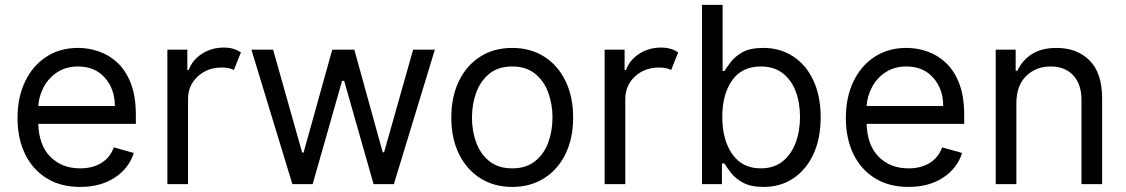

<svg xmlns="http://www.w3.org/2000/svg" viewBox="-20 -747 4568 779"><path d="M305.4 11.4Q226.6 11.4 169.6 -23.6Q112.6 -58.6 81.9 -121.6Q51.1 -184.7 51.1 -268.5Q51.1 -352.3 81.9 -416.4Q112.6 -480.5 167.8 -516.5Q223 -552.6 296.9 -552.6Q339.5 -552.6 381 -538.4Q422.6 -524.1 456.7 -492.4Q490.8 -460.6 511 -408.4Q531.2 -356.2 531.2 -279.8V-244.3H135.3Q138.1 -157 184.8 -110.4Q231.5 -63.9 305.4 -63.9Q354.8 -63.9 390.3 -85.2Q425.8 -106.5 441.8 -149.1L522.7 -126.4Q503.6 -64.6 446 -26.6Q388.5 11.4 305.4 11.4ZM135.3 -316.8H446Q446 -386 405.5 -431.6Q365.1 -477.3 296.9 -477.3Q248.9 -477.3 213.8 -454.9Q178.6 -432.5 158.4 -395.8Q138.1 -359 135.3 -316.8Z M659.1 0V-545.5H740.1V-463.1H745.7Q760.3 -503.6 799.4 -528.8Q838.4 -554 887.8 -554Q910.5 -554 927.6 -548.7Q944.6 -543.3 957.4 -534.1L929 -463.1Q920.1 -467.7 908.2 -470.3Q896.3 -473 880.7 -473Q821 -473 782 -436.6Q742.9 -400.2 742.9 -345.2V0Z M1166.2 0 1000 -545.5H1088.1L1206 -127.8H1211.6L1328.1 -545.5H1417.6L1532.7 -129.3H1538.4L1656.2 -545.5H1744.3L1578.1 0H1495.7L1376.4 -419H1367.9L1248.6 0Z M2058.2 11.4Q1984.4 11.4 1928.8 -23.8Q1873.2 -58.9 1842.2 -122.2Q1811.1 -185.4 1811.1 -269.9Q1811.1 -355.1 1842.2 -418.7Q1873.2 -482.2 1928.8 -517.4Q1984.4 -552.6 2058.2 -552.6Q2132.1 -552.6 2187.7 -517.4Q2243.3 -482.2 2274.3 -418.7Q2305.4 -355.1 2305.4 -269.9Q2305.4 -185.4 2274.3 -122.2Q2243.3 -58.9 2187.7 -23.8Q2132.1 11.4 2058.2 11.4ZM2058.2 -63.9Q2114.3 -63.9 2150.6 -92.7Q2186.8 -121.4 2204.2 -168.3Q2221.6 -215.2 2221.6 -269.9Q2221.6 -324.6 2204.2 -371.8Q2186.8 -419 2150.6 -448.2Q2114.3 -477.3 2058.2 -477.3Q2002.1 -477.3 1965.9 -448.2Q1929.7 -419 1912.3 -371.8Q1894.9 -324.6 1894.9 -269.9Q1894.9 -215.2 1912.3 -168.3Q1929.7 -121.4 1965.9 -92.7Q2002.1 -63.9 2058.2 -63.9Z M2433.2 0V-545.5H2514.2V-463.1H2519.9Q2534.4 -503.6 2573.5 -528.8Q2612.6 -554 2661.9 -554Q2684.7 -554 2701.7 -548.7Q2718.8 -543.3 2731.5 -534.1L2703.1 -463.1Q2694.2 -467.7 2682.4 -470.3Q2670.5 -473 2654.8 -473Q2595.2 -473 2556.1 -436.6Q2517 -400.2 2517 -345.2V0Z M2828.1 0V-727.3H2911.9V-458.8H2919Q2928.3 -473 2944.8 -495.2Q2961.3 -517.4 2992.4 -535Q3023.4 -552.6 3076.7 -552.6Q3145.6 -552.6 3198.2 -518.1Q3250.7 -483.7 3280.2 -420.5Q3309.7 -357.2 3309.7 -271.3Q3309.7 -184.7 3280.2 -121.3Q3250.7 -57.9 3198.5 -23.3Q3146.3 11.4 3078.1 11.4Q3025.6 11.4 2994 -6.2Q2962.4 -23.8 2945.3 -46.3Q2928.3 -68.9 2919 -83.8H2909.1V0ZM2910.5 -272.7Q2910.5 -180 2950.8 -122Q2991.1 -63.9 3066.8 -63.9Q3119.3 -63.9 3154.7 -91.8Q3190 -119.7 3207.9 -167.1Q3225.9 -214.5 3225.9 -272.7Q3225.9 -330.3 3208.3 -376.6Q3190.7 -422.9 3155.4 -450.1Q3120 -477.3 3066.8 -477.3Q2990.1 -477.3 2950.3 -420.8Q2910.5 -364.3 2910.5 -272.7Z M3666.2 11.4Q3587.4 11.4 3530.4 -23.6Q3473.4 -58.6 3442.6 -121.6Q3411.9 -184.7 3411.9 -268.5Q3411.9 -352.3 3442.6 -416.4Q3473.4 -480.5 3528.6 -516.5Q3583.8 -552.6 3657.7 -552.6Q3700.3 -552.6 3741.8 -538.4Q3783.4 -524.1 3817.5 -492.4Q3851.6 -460.6 3871.8 -408.4Q3892 -356.2 3892 -279.8V-244.3H3496.1Q3498.9 -157 3545.6 -110.4Q3592.3 -63.9 3666.2 -63.9Q3715.6 -63.9 3751.1 -85.2Q3786.6 -106.5 3802.6 -149.1L3883.5 -126.4Q3864.3 -64.6 3806.8 -26.6Q3749.3 11.4 3666.2 11.4ZM3496.1 -316.8H3806.8Q3806.8 -386 3766.3 -431.6Q3725.9 -477.3 3657.7 -477.3Q3609.7 -477.3 3574.6 -454.9Q3539.4 -432.5 3519.2 -395.8Q3498.9 -359 3496.1 -316.8Z M4103.7 -328.1V0H4019.9V-545.5H4100.9V-460.2H4108Q4127.1 -501.8 4166.2 -527.2Q4205.3 -552.6 4267 -552.6Q4349.8 -552.6 4400.7 -501.8Q4451.7 -451 4451.7 -346.6V0H4367.9V-340.9Q4367.9 -405.2 4334.5 -441.2Q4301.1 -477.3 4242.9 -477.3Q4182.9 -477.3 4143.3 -438.4Q4103.7 -399.5 4103.7 -328.1Z"/></svg>

Font: Inter UI
Style: Regular
Weight: 400
Designer: Rasmus Andersson
Foundry: rsms
Version: 3.2;8d6f07862